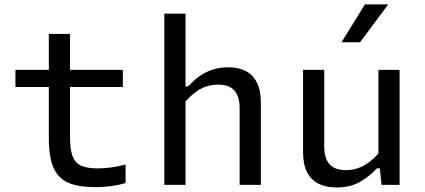

<svg xmlns="http://www.w3.org/2000/svg" viewBox="-20 -826 1900 858"><path d="M529 -513.7V-437.2H49V-513.7H225.2H239.7ZM198.2 -208.2V-674.3H292.8V-212.7Q292.8 -157 304.8 -127.1Q316.8 -97.2 343.3 -85.3Q369.8 -73.5 417.3 -73.5Q474.3 -73.5 541.2 -90.7V-8.2Q512.3 0.7 478.2 5.4Q444.2 10.2 409.5 10.2Q332 10.5 286.7 -8.6Q241.3 -27.7 219.8 -75Q198.2 -122.3 198.2 -208.2Z M714.3 0V-765H809V0ZM1051 0V-342.3Q1051 -382 1038.5 -405.4Q1026 -428.8 1004.8 -438.3Q983.7 -447.8 955.5 -447.8Q906.3 -447.8 866.2 -422.8Q826.2 -397.7 794 -352.5V-440H820.8Q844 -465.2 868.8 -483.6Q893.7 -502 926.2 -513.7Q958.8 -525.3 999 -525.3Q1045.2 -525.3 1077.8 -508.8Q1110.3 -492.2 1128 -457.2Q1145.7 -422.2 1145.7 -367.7V0Z M1671 -513.7H1765.7V0H1685.3L1675.7 -86.7H1671ZM1429 -513.7V-171.3Q1429 -131.7 1441.5 -108.2Q1454 -84.8 1475.2 -75.3Q1496.3 -65.8 1524.5 -65.8Q1574 -65.8 1614.4 -90.9Q1654.8 -116 1688 -161.2V-73.7H1664.3Q1628 -34.7 1585.5 -11.5Q1543 11.7 1483.7 11.7Q1436.8 11.7 1403.6 -4.9Q1370.3 -21.5 1352.3 -56.5Q1334.3 -91.5 1334.3 -146V-513.7ZM1589 -637.2 1714.8 -806.2H1610.7L1506.2 -637.2Z"/></svg>

Font: Monaspace Neon Var ExtraLight
Style: Regular
Weight: 200
Designer: Riley Cran and the Lettermatic Team
Version: Version 1.200 (Monaspace Neon Var)